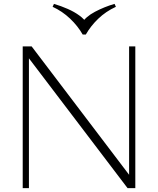

<svg xmlns="http://www.w3.org/2000/svg" viewBox="-20 -969 814 989"><path d="M97 0V-730H143L663 -45H645V-730H677V0H637L115 -687H129V0ZM570 -949 577 -934Q525 -910 486 -872.5Q447 -835 422 -791H406Q381 -835 341 -873Q301 -911 251 -934L258 -949Q295 -938 329 -923Q363 -908 389 -889Q415 -870 428 -848H400Q421 -883 469.5 -908.5Q518 -934 570 -949Z"/></svg>

Font: Savate ExtraLight
Style: Regular
Weight: 200
Designer: Max Esnée
Foundry: Plomb Type
Version: Version 2.000